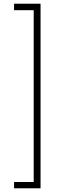

<svg xmlns="http://www.w3.org/2000/svg" viewBox="-20 -852 338 1037"><path d="M56 131V165H199V-832H56V-797H162V131Z"/></svg>

Font: Noto Sans Gurmukhi Condensed ExtraLight
Style: Regular
Weight: 200
Width: 3
Designer: Jelle Bosma - Monotype Design Team
Foundry: Monotype Imaging Inc.
Version: Version 2.004